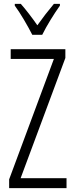

<svg xmlns="http://www.w3.org/2000/svg" viewBox="-20 -967 382 987"><path d="M146 -788H197C220 -835 258 -896 288 -938V-947H257C223 -906 202 -879 172 -837C145 -876 112 -919 87 -947H56V-938C85 -899 122 -835 146 -788ZM322 0V-51H86L316 -669V-714H35V-664H257L27 -45V0Z"/></svg>

Font: Noto Sans Arabic ExtCond Light
Style: Regular
Weight: 300
Width: 2
Designer: Monotype Design Team, Nadine Chahine, Nizar Qandah and Khaled Hosny
Foundry: Monotype Imaging Inc.
Version: Version 2.012